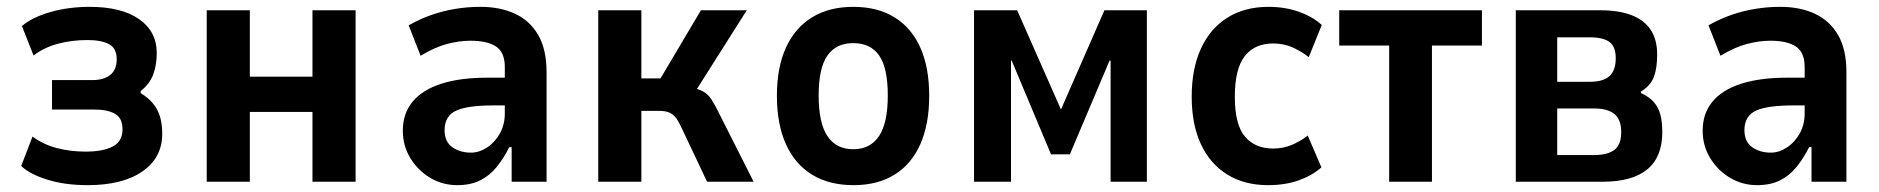

<svg xmlns="http://www.w3.org/2000/svg" viewBox="-20 -531 5491 561"><path d="M236 10Q170 10 118.5 -6Q67 -22 42 -46L75 -132Q106 -109 145.5 -98.5Q185 -88 230 -88Q281 -88 309.5 -103Q338 -118 338 -153Q338 -186 316 -198.5Q294 -211 254 -211H132V-297H250Q283 -297 302 -312Q321 -327 321 -358Q321 -390 298.5 -402Q276 -414 235 -414Q191 -414 150.5 -403.5Q110 -393 78 -369L44 -455Q75 -481 128 -496Q181 -511 242 -511Q335 -511 386.5 -475Q438 -439 438 -376Q438 -341 427.5 -313Q417 -285 391 -265V-259Q414 -245 428 -227.5Q442 -210 448 -188.5Q454 -167 454 -140Q454 -70 396 -30Q338 10 236 10Z M584 0V-501H710V-307H893V-501H1019V0H893V-204H710V0Z M1316 10Q1273 10 1237 -11.5Q1201 -33 1179 -69Q1157 -105 1157 -149Q1157 -200 1186 -234.5Q1215 -269 1270 -286.5Q1325 -304 1403 -304H1471V-223H1423Q1386 -223 1359 -219.5Q1332 -216 1314.5 -208.5Q1297 -201 1288 -186.5Q1279 -172 1279 -151Q1279 -117 1301.5 -101Q1324 -85 1356 -85Q1380 -85 1403 -100Q1426 -115 1440.5 -141Q1455 -167 1455 -199V-335Q1455 -378 1429.5 -395Q1404 -412 1354 -412Q1322 -412 1286 -402.5Q1250 -393 1209 -368L1174 -457Q1208 -476 1241 -487.5Q1274 -499 1310 -505Q1346 -511 1384 -511Q1442 -511 1485.5 -490.5Q1529 -470 1553 -428Q1577 -386 1577 -320V0H1475V-101H1468Q1452 -69 1431.5 -43.5Q1411 -18 1383 -4Q1355 10 1316 10Z M1728 0V-501H1854V-302H1910L2028 -501H2162L2003 -250L1992 -277Q2019 -272 2034 -264Q2049 -256 2059.5 -239.5Q2070 -223 2083 -196L2182 0H2046L1975 -150Q1967 -168 1959 -181Q1951 -194 1939 -200.5Q1927 -207 1907 -207H1854V0Z M2474 10Q2403 10 2353 -20.5Q2303 -51 2276.5 -109.5Q2250 -168 2250 -251Q2250 -334 2276.5 -392Q2303 -450 2353 -480.5Q2403 -511 2473 -511Q2544 -511 2593.5 -480.5Q2643 -450 2669 -392Q2695 -334 2695 -251Q2695 -168 2669 -109.5Q2643 -51 2593.5 -20.5Q2544 10 2474 10ZM2473 -95Q2523 -95 2548.5 -133.5Q2574 -172 2574 -252Q2574 -332 2549 -368.5Q2524 -405 2473 -405Q2423 -405 2397.5 -368.5Q2372 -332 2372 -252Q2372 -172 2397.5 -133.5Q2423 -95 2473 -95Z M2826 0V-501H2952L3080 -211L3207 -501H3331V0H3225V-354H3222L3106 -80H3051L2936 -354H2934V0Z M3685 10Q3616 10 3566 -21Q3516 -52 3489 -109.5Q3462 -167 3462 -249Q3462 -330 3489 -389Q3516 -448 3566.5 -479.5Q3617 -511 3686 -511Q3735 -511 3775.5 -496.5Q3816 -482 3842 -458L3804 -364Q3781 -382 3755.5 -393Q3730 -404 3700 -404Q3646 -404 3617 -367Q3588 -330 3588 -248Q3588 -167 3617.5 -132Q3647 -97 3700 -97Q3730 -97 3755.5 -108Q3781 -119 3801 -135L3841 -42Q3814 -18 3774.5 -4Q3735 10 3685 10Z M4039 0V-398H3893V-501H4310V-398H4164V0Z M4409 0V-501H4654Q4712 -501 4749 -486Q4786 -471 4804 -442.5Q4822 -414 4822 -372Q4822 -332 4812.5 -306.5Q4803 -281 4774 -263L4775 -259Q4799 -248 4812.5 -232.5Q4826 -217 4831.5 -195.5Q4837 -174 4837 -145Q4837 -72 4793 -36Q4749 0 4663 0ZM4530 -78H4638Q4677 -78 4697 -93Q4717 -108 4717 -145Q4717 -182 4697 -198Q4677 -214 4639 -214H4530ZM4530 -292H4625Q4664 -292 4682.5 -308.5Q4701 -325 4701 -361Q4701 -395 4682.5 -408.5Q4664 -422 4624 -422H4530Z M5114 10Q5071 10 5035 -11.5Q4999 -33 4977 -69Q4955 -105 4955 -149Q4955 -200 4984 -234.5Q5013 -269 5068 -286.5Q5123 -304 5201 -304H5269V-223H5221Q5184 -223 5157 -219.5Q5130 -216 5112.5 -208.5Q5095 -201 5086 -186.5Q5077 -172 5077 -151Q5077 -117 5099.5 -101Q5122 -85 5154 -85Q5178 -85 5201 -100Q5224 -115 5238.5 -141Q5253 -167 5253 -199V-335Q5253 -378 5227.5 -395Q5202 -412 5152 -412Q5120 -412 5084 -402.5Q5048 -393 5007 -368L4972 -457Q5006 -476 5039 -487.5Q5072 -499 5108 -505Q5144 -511 5182 -511Q5240 -511 5283.5 -490.5Q5327 -470 5351 -428Q5375 -386 5375 -320V0H5273V-101H5266Q5250 -69 5229.5 -43.5Q5209 -18 5181 -4Q5153 10 5114 10Z"/></svg>

Font: Nunito Sans 7pt Condensed
Style: Bold
Weight: 700
Width: 3
Designer: Vernon Adams
Foundry: Vernon Adams
Version: Version 3.101;gftools[0.9.27]